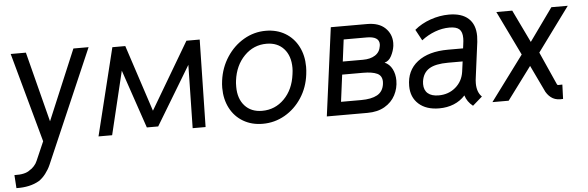

<svg xmlns="http://www.w3.org/2000/svg" viewBox="-59 -680 3352 1095"><g transform="rotate(-5 1617.0 -132.5)"><path d="M79 158Q92 151 104.5 137Q117 123 123 108L170 0L29 -512H116L219 -110L388 -512H475L194 138Q183 163 165 186.5Q147 210 126 224Q73 255 -5 253L-10 178Q52 180 79 158Z M610 -500H684L809 -119L1034 -500H1110L1100 0H1026L1033 -362L831 -27H766L652 -362L565 0H487Z M1214 -214Q1214 -235 1217 -256Q1227 -330 1266 -389.5Q1305 -449 1363.5 -483Q1422 -517 1489 -517Q1552 -517 1600 -488.5Q1648 -460 1674.5 -409Q1701 -358 1701 -293Q1701 -272 1698 -249Q1689 -175 1650.5 -116Q1612 -57 1553.5 -23.5Q1495 10 1427 10Q1364 10 1315.5 -18.5Q1267 -47 1240.5 -98Q1214 -149 1214 -214ZM1620 -257Q1623 -277 1623 -293Q1623 -362 1586.5 -402.5Q1550 -443 1487 -443Q1413 -443 1360 -389Q1307 -335 1296 -249Q1294 -237 1294 -213Q1294 -145 1330.5 -104.5Q1367 -64 1430 -64Q1504 -64 1556.5 -117Q1609 -170 1620 -257Z M2069 -505Q2136 -505 2172 -470.5Q2208 -436 2208 -385Q2208 -374 2207 -368Q2203 -339 2188.5 -311Q2174 -283 2149 -277Q2177 -265 2192 -236Q2207 -207 2207 -170Q2207 -125 2186.5 -86Q2166 -47 2125.5 -23.5Q2085 0 2027 0H1794L1861 -505ZM2130 -374 2131 -384Q2131 -429 2060 -429H1928L1912 -304H2028Q2070 -304 2097.5 -321.5Q2125 -339 2130 -374ZM2129 -156Q2130 -160 2130 -169Q2130 -204 2102 -217Q2074 -230 2022 -230H1902L1882 -76H1997Q2056 -76 2089.5 -94.5Q2123 -113 2129 -156Z M2586 -51Q2559 -21 2521 -5.5Q2483 10 2437 10Q2363 10 2320 -28.5Q2277 -67 2277 -132Q2277 -220 2340.5 -269.5Q2404 -319 2516 -319H2602L2605 -342Q2608 -362 2608 -377Q2608 -413 2591 -428.5Q2574 -444 2535 -444Q2493 -444 2451.5 -428.5Q2410 -413 2374 -385L2340 -448Q2379 -481 2432 -499.5Q2485 -518 2538 -518Q2611 -518 2649.5 -483Q2688 -448 2688 -382Q2688 -373 2686 -349L2660 -150Q2657 -131 2657 -114Q2657 -63 2685 -36L2630 12Q2597 -14 2586 -51ZM2585 -186 2593 -245H2510Q2437 -245 2401 -222.5Q2365 -200 2358 -151Q2357 -146 2357 -136Q2357 -101 2378.5 -82.5Q2400 -64 2440 -64Q2497 -64 2537 -98Q2577 -132 2585 -186Z M3048 -31 2974 -186 2835 1H2742L2932 -255L2809 -509H2900L2990 -322L3124 -509H3218L3033 -257L3117 -69Q3119 -64 3123.5 -63.5Q3128 -63 3148 -64L3145 18Q3110 21 3087 8.5Q3064 -4 3048 -31Z"/></g></svg>

Font: Bellota Text
Style: Bold Italic
Weight: 700
Italic angle: -7.5°
Designer: Kemie Guaida
Foundry: Kemie Guaida
Version: Version 4.001